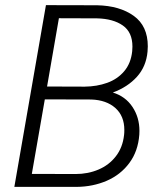

<svg xmlns="http://www.w3.org/2000/svg" viewBox="-20 -731 634 751"><path d="M279.3 0H36.1L159.7 -710.9L359.9 -710.4Q448.2 -708.5 503.2 -668.9Q558.1 -629.4 558.1 -549.8Q558.1 -543 557.1 -529.3Q551.8 -470.7 515.6 -430.7Q479.5 -390.6 421.4 -369.1Q470.7 -354 498 -313Q525.4 -272 525.4 -219.2Q525.4 -209 524.9 -204.1Q520 -139.2 485.8 -93.3Q451.7 -47.4 397.5 -23.9Q343.3 -0.5 279.3 0ZM210.4 -659.7 164.1 -392.6 311.5 -392.1Q358.9 -392.6 399.2 -407Q439.5 -421.4 465.8 -452.4Q492.2 -483.4 497.1 -530.8Q498 -543.5 498 -548.8Q498 -605 460.4 -631.3Q422.9 -657.7 359.4 -659.2ZM466.3 -222.7Q466.3 -277.3 431.2 -308.6Q396 -339.8 336.9 -341.8L155.3 -342.3L104.5 -50.8L275.4 -50.3Q324.2 -50.3 365.5 -67.9Q406.7 -85.4 433.3 -119.9Q460 -154.3 465.3 -203.1Q466.3 -210 466.3 -222.7Z"/></svg>

Font: Mardoto Light
Style: Italic
Weight: 300
Italic angle: -12°
Designer: Christian Robertson, Vahan Hovhannisyan
Foundry: Google
Version: Version 1.000